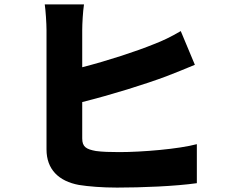

<svg xmlns="http://www.w3.org/2000/svg" viewBox="-20 -818 1040 871"><path d="M361 -798H183C187 -771 191 -712 191 -681C191 -614 191 -265 191 -140C191 -50 246 4 338 21C382 28 443 33 511 33C622 33 774 27 873 13V-164C791 -142 625 -128 521 -128C479 -128 444 -129 415 -133C372 -141 353 -151 353 -190V-355C485 -388 639 -436 735 -472C770 -485 820 -506 864 -524L800 -677C754 -650 718 -633 679 -618C598 -585 470 -543 353 -513V-681C353 -710 356 -764 361 -798Z"/></svg>

Font: ChiuKong Gothic MN Heavy
Style: Regular
Weight: 900
Designer: Ryoko NISHIZUKA 西塚涼子 (kana, bopomofo & ideographs); Paul D. Hunt (Latin, Greek & Cyrillic); Sandoll Communications 산돌커뮤니
Foundry: Adobe
Version: Version 1.300